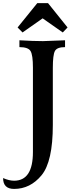

<svg xmlns="http://www.w3.org/2000/svg" viewBox="-80 -951 489 1235"><path d="M10.7 264.2Q-60.1 264.2 -60.1 194.3Q-21.5 211.4 10.7 211.4Q131.8 211.4 131.8 26.9V-515.6Q131.8 -596.7 116.7 -622.3Q101.6 -647.9 44.9 -647.9V-691.9Q135.7 -686.5 196.3 -686.5Q221.2 -686.5 338.4 -691.9V-647.9Q286.6 -647.9 273.2 -622.8Q259.8 -597.7 259.8 -514.6V-147Q259.8 88.4 187.3 176.3Q114.7 264.2 10.7 264.2ZM323.7 -742.2 194.3 -833 64.9 -742.2 33.2 -774.4 159.7 -930.7H229L354.5 -774.4Z"/></svg>

Font: Kelvinch
Style: Bold
Weight: 700
Designer: Paul James Miller
Foundry: High-Logic / Made with FontCreator
Version: Version 3.501;March 28, 2021;FontCreator 13.0.0.2683 64-bit